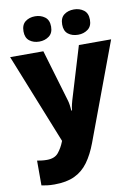

<svg xmlns="http://www.w3.org/2000/svg" viewBox="-107 -836 823 1144"><g transform="rotate(-10 304.5 -263.5)"><path d="M-1 -553H200L294 -236Q297 -226 299.5 -209Q302 -192 303 -176H307Q309 -196 312.5 -210.5Q316 -225 319 -235L415 -553H610L391 35Q366 102 332.5 148Q299 194 250 217Q201 240 128 240Q102 240 83 237.5Q64 235 50 232V82Q61 84 76.5 86Q92 88 109 88Q156 88 178.5 60.5Q201 33 215 -3L217 -8ZM104 -690Q104 -730 128 -748.5Q152 -767 187 -767Q221 -767 246 -748.5Q271 -730 271 -690Q271 -651 246 -632.5Q221 -614 187 -614Q152 -614 128 -632.5Q104 -651 104 -690ZM338 -690Q338 -730 362 -748.5Q386 -767 422 -767Q456 -767 481 -748.5Q506 -730 506 -690Q506 -651 481 -632.5Q456 -614 422 -614Q386 -614 362 -632.5Q338 -651 338 -690Z"/></g></svg>

Font: Noto Sans Georgian Black
Style: Regular
Weight: 900
Designer: Monotype Design Team, Akaki Razmadze
Foundry: Google LLC
Version: Version 2.005; ttfautohint (v1.8.4.7-5d5b)